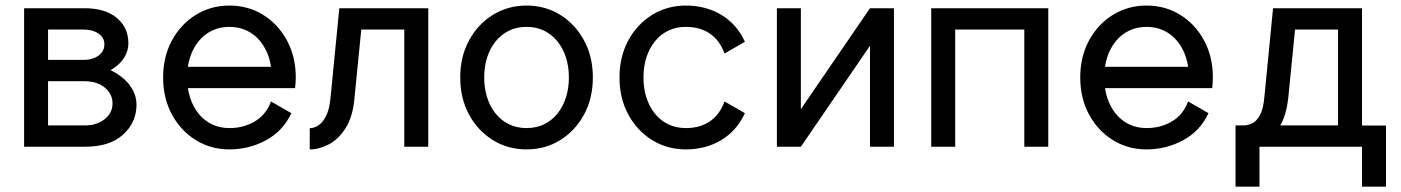

<svg xmlns="http://www.w3.org/2000/svg" viewBox="-20 -538 5136 704"><path d="M156.2 -78.1V-240.2H291Q320.3 -240.2 343.3 -229.7Q366.2 -219.2 379.4 -200.9Q392.6 -182.6 392.6 -159.2Q392.6 -124 363.8 -101.1Q335 -78.1 291 -78.1ZM385.3 -280.8Q405.3 -292 419.9 -307.1Q434.6 -322.3 442.6 -340.6Q450.7 -358.9 450.7 -379.4Q450.7 -437 408.2 -472.4Q365.7 -507.8 290 -507.8H142.6H68.4V0H292.5Q382.8 0 431.6 -44.7Q480.5 -89.4 480.5 -154.3Q480.5 -181.2 468.5 -204.8Q456.5 -228.5 435.3 -247.8Q414.1 -267.1 385.3 -280.8ZM156.2 -429.7H286.6Q318.8 -429.7 340.8 -415.3Q362.8 -400.9 362.8 -375Q362.8 -357.9 352.8 -345.2Q342.8 -332.5 325.4 -325.4Q308.1 -318.4 286.6 -318.4H156.2Z M614.3 -293V-214.8H973.6L1007.8 -293ZM973.6 -166Q955.6 -117.2 914.3 -92.8Q873 -68.4 821.3 -68.4Q786.1 -68.4 757.6 -82Q729 -95.7 708.5 -120.8Q688 -146 677 -179.9Q666 -213.9 666 -253.9Q666 -294.4 677 -328.1Q688 -361.8 708.5 -387Q729 -412.1 757.6 -425.8Q786.1 -439.5 821.3 -439.5Q856.4 -439.5 885 -425.8Q913.6 -412.1 934.1 -387Q954.6 -361.8 965.6 -328.1Q976.6 -294.4 976.6 -253.9Q976.6 -243.7 975.8 -234.1Q975.1 -224.6 973.6 -214.8H1062Q1063 -224.6 1063.7 -234.4Q1064.5 -244.1 1064.5 -253.9Q1064.5 -330.1 1032.2 -389.6Q1000 -449.2 945.1 -483.4Q890.1 -517.6 821.3 -517.6Q752.9 -517.6 697.8 -483.4Q642.6 -449.2 610.4 -389.6Q578.1 -330.1 578.1 -253.9Q578.1 -177.7 610.4 -118.2Q642.6 -58.6 697.8 -24.4Q752.9 9.8 821.3 9.8Q894 9.8 956.1 -24.2Q1018.1 -58.1 1048.3 -123Z M1550.3 -507.8H1224.1L1192.4 -184.1Q1188.5 -137.7 1175.5 -112.5Q1162.6 -87.4 1146.5 -77.6Q1130.4 -67.9 1115.7 -67.9V9.8Q1150.4 9.8 1186.3 -9Q1222.2 -27.8 1248.5 -70.3Q1274.9 -112.8 1280.3 -184.1L1304.7 -429.7H1462.4V0H1550.3Z M1755.4 -253.9Q1755.4 -294.4 1766.4 -328.1Q1777.3 -361.8 1797.9 -387Q1818.4 -412.1 1846.9 -425.8Q1875.5 -439.5 1910.6 -439.5Q1945.8 -439.5 1974.4 -425.8Q2002.9 -412.1 2023.4 -387Q2043.9 -361.8 2054.9 -328.1Q2065.9 -294.4 2065.9 -253.9Q2065.9 -213.9 2054.9 -179.9Q2043.9 -146 2023.4 -120.8Q2002.9 -95.7 1974.4 -82Q1945.8 -68.4 1910.6 -68.4Q1875.5 -68.4 1846.9 -82Q1818.4 -95.7 1797.9 -120.8Q1777.3 -146 1766.4 -179.9Q1755.4 -213.9 1755.4 -253.9ZM1667.5 -253.9Q1667.5 -177.7 1699.7 -118.2Q1731.9 -58.6 1787.1 -24.4Q1842.3 9.8 1910.6 9.8Q1979.5 9.8 2034.4 -24.4Q2089.4 -58.6 2121.6 -118.2Q2153.8 -177.7 2153.8 -253.9Q2153.8 -330.1 2121.6 -389.6Q2089.4 -449.2 2034.4 -483.4Q1979.5 -517.6 1910.6 -517.6Q1842.3 -517.6 1787.1 -483.4Q1731.9 -449.2 1699.7 -389.6Q1667.5 -330.1 1667.5 -253.9Z M2339.4 -253.9Q2339.4 -294.4 2350.3 -328.1Q2361.3 -361.8 2381.8 -387Q2402.3 -412.1 2430.9 -425.8Q2459.5 -439.5 2494.6 -439.5Q2546.4 -439.5 2582.5 -415Q2618.7 -390.6 2636.7 -341.8L2711.4 -384.8Q2681.2 -450.2 2624.3 -483.9Q2567.4 -517.6 2494.6 -517.6Q2426.3 -517.6 2371.1 -483.4Q2315.9 -449.2 2283.7 -389.6Q2251.5 -330.1 2251.5 -253.9Q2251.5 -177.7 2283.7 -118.2Q2315.9 -58.6 2371.1 -24.4Q2426.3 9.8 2494.6 9.8Q2567.4 9.8 2624.3 -24.2Q2681.2 -58.1 2711.4 -123L2636.7 -166Q2618.7 -117.2 2582.5 -92.8Q2546.4 -68.4 2494.6 -68.4Q2459.5 -68.4 2430.9 -82Q2402.3 -95.7 2381.8 -120.8Q2361.3 -146 2350.3 -179.9Q2339.4 -213.9 2339.4 -253.9Z M3169.9 -507.8H3257.8V0H3169.9V-370.1L2916.5 0H2828.6V-507.8H2916.5V-137.7Z M3394.5 -507.8V0H3482.4V-429.7H3735.8V0H3823.7V-507.8H3735.8H3482.4Z M3977.1 -293V-214.8H4336.4L4370.6 -293ZM4336.4 -166Q4318.4 -117.2 4277.1 -92.8Q4235.8 -68.4 4184.1 -68.4Q4148.9 -68.4 4120.4 -82Q4091.8 -95.7 4071.3 -120.8Q4050.8 -146 4039.8 -179.9Q4028.8 -213.9 4028.8 -253.9Q4028.8 -294.4 4039.8 -328.1Q4050.8 -361.8 4071.3 -387Q4091.8 -412.1 4120.4 -425.8Q4148.9 -439.5 4184.1 -439.5Q4219.2 -439.5 4247.8 -425.8Q4276.4 -412.1 4296.9 -387Q4317.4 -361.8 4328.4 -328.1Q4339.4 -294.4 4339.4 -253.9Q4339.4 -243.7 4338.6 -234.1Q4337.9 -224.6 4336.4 -214.8H4424.8Q4425.8 -224.6 4426.5 -234.4Q4427.2 -244.1 4427.2 -253.9Q4427.2 -330.1 4395 -389.6Q4362.8 -449.2 4307.9 -483.4Q4252.9 -517.6 4184.1 -517.6Q4115.7 -517.6 4060.5 -483.4Q4005.4 -449.2 3973.1 -389.6Q3940.9 -330.1 3940.9 -253.9Q3940.9 -177.7 3973.1 -118.2Q4005.4 -58.6 4060.5 -24.4Q4115.7 9.8 4184.1 9.8Q4256.8 9.8 4318.8 -24.2Q4380.9 -58.1 4411.1 -123Z M4930.2 -77.6V0H4974.1V146.5H5062V-77.6ZM4510.3 146.5H4598.1V-78.1H4510.3ZM4588.4 -78.1V0H4910.6V-78.1ZM4974.1 -507.8H4647.9L4616.2 -184.1Q4612.3 -137.7 4599.4 -115Q4586.4 -92.3 4570.3 -85.2Q4554.2 -78.1 4539.6 -78.1V0Q4574.2 0 4609.4 -16.4Q4644.5 -32.7 4670.9 -73Q4697.3 -113.3 4704.1 -184.1L4728.5 -429.7H4886.2V0H4974.1Z"/></svg>

Font: Giphurs SC
Style: Regular
Weight: 400
Version: Version 0.920